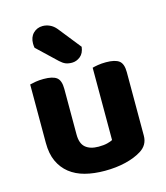

<svg xmlns="http://www.w3.org/2000/svg" viewBox="-112 -821 799 923"><g transform="rotate(-15 288.0 -360.0)"><path d="M520 -100Q520 -53 479 -28Q447 -8 400 3.5Q353 15 296 15Q242 15 198 3.5Q154 -8 122.5 -33Q91 -58 73.5 -96Q56 -134 56 -188V-479Q67 -482 85 -485Q103 -488 125 -488Q170 -488 189.5 -473Q209 -458 209 -416V-189Q209 -144 232 -124.5Q255 -105 297 -105Q323 -105 340.5 -109.5Q358 -114 367 -119V-479Q377 -482 395 -485Q413 -488 435 -488Q480 -488 500 -473Q520 -458 520 -416ZM122 -644Q121 -648 120.5 -654.5Q120 -661 120 -665Q120 -697 139 -716Q158 -735 186 -735Q204 -735 221.5 -727Q239 -719 253 -702L342 -590Q338 -558 319 -543Q300 -528 278 -528Q259 -528 246 -533.5Q233 -539 219 -552Z"/></g></svg>

Font: Baloo Paaji 2
Style: Bold
Weight: 700
Designer: Shuchita Grover, Noopur Datye and Ek Type
Foundry: Ek Type
Version: Version 1.640;hotconv 1.0.111;makeotfexe 2.5.65597; ttfautoh